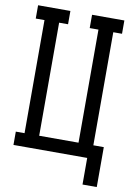

<svg xmlns="http://www.w3.org/2000/svg" viewBox="-95 -795 691 995"><g transform="rotate(10 250.0 -297.5)"><path d="M411 140V0H23V-70H69V-665H23V-735H193V-665H146V-70H353V-665H307V-735H477V-665H431V-70H486V140Z"/></g></svg>

Font: Iosevka Gothic
Style: Regular
Weight: 400
Monospace: yes
Designer: Belleve Invis
Foundry: Belleve Invis
Version: Version 15.5.1; ttfautohint (v1.8.4)